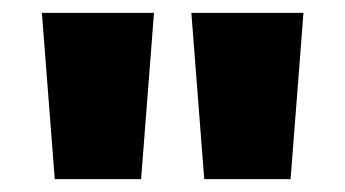

<svg xmlns="http://www.w3.org/2000/svg" viewBox="-20 -734 536 298"><path d="M219 -714 199 -456H65L45 -714ZM451 -714 431 -456H297L277 -714Z"/></svg>

Font: Noto Sans Lao Looped UI Cond Blk
Style: Regular
Weight: 900
Width: 3
Designer: Mark Frömberg, Ben Mitchell
Foundry: The Fontpad Ltd
Version: Version 1.001; ttfautohint (v1.8.4.7-5d5b)